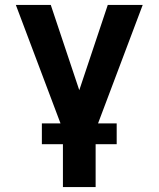

<svg xmlns="http://www.w3.org/2000/svg" viewBox="-20 -540 640 775"><path d="M234 215V-16L44 -520H185L300 -176L415 -520H556L366 -16V215ZM149 42V-42H451V42Z"/></svg>

Font: Iosevka Extrabold Extended
Style: Regular
Weight: 800
Width: 7
Monospace: yes
Designer: Belleve Invis
Foundry: Belleve Invis
Version: Version 32.5.0; ttfautohint (v1.8.4)